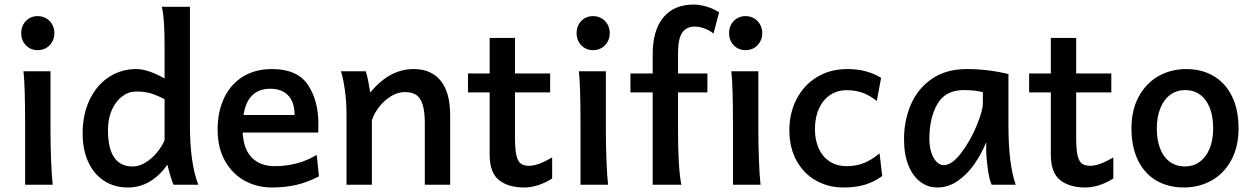

<svg xmlns="http://www.w3.org/2000/svg" viewBox="-20 -811 5503 843"><path d="M201.7 -231.9Q201.7 -178.2 204.3 -107.2Q207 -36.1 211.4 0H90.3V-258.8Q90.3 -439 83 -498H201.7ZM145.5 -740.2Q166.5 -740.2 183.1 -730.5Q199.7 -720.7 209.2 -703.6Q218.8 -686.5 218.8 -665.5Q218.8 -644.5 209.2 -627.4Q199.7 -610.4 183.1 -600.6Q166.5 -590.8 145.5 -590.8Q114.3 -590.8 93.8 -612.1Q73.2 -633.3 73.2 -665.5Q73.2 -697.8 93.8 -719Q114.3 -740.2 145.5 -740.2Z M850.6 0H741.7Q736.3 -12.2 728.8 -36.9Q721.2 -61.5 714.8 -87.9Q680.7 -39.1 637 -13.4Q593.3 12.2 541.5 12.2Q481.9 12.2 437 -17.1Q392.1 -46.4 367.4 -100.1Q342.8 -153.8 342.8 -224.6Q342.8 -309.1 373.8 -373.5Q404.8 -438 458.5 -472.9Q512.2 -507.8 578.1 -507.8Q606 -507.8 638.9 -496.1Q671.9 -484.4 702.6 -466.3V-603Q702.6 -665 700 -708.5Q697.3 -752 690.4 -781.2H814V-258.8Q814 -95.2 850.6 0ZM578.1 -409.2Q545.4 -409.2 517.1 -388.4Q488.8 -367.7 471.4 -329.1Q454.1 -290.5 454.1 -239.3Q454.1 -160.2 481 -120.1Q507.8 -80.1 563 -80.1Q589.8 -80.1 617.4 -96.4Q645 -112.8 667.5 -139.4Q689.9 -166 702.6 -195.3V-375.5Q667 -394 639.9 -401.6Q612.8 -409.2 578.1 -409.2Z M1045.4 -229Q1049.3 -155.3 1086.2 -118.4Q1123 -81.5 1186 -81.5Q1235.8 -81.5 1281.5 -93.3Q1327.1 -105 1370.6 -130.9L1380.4 -36.6Q1329.1 -10.3 1280.3 1Q1231.4 12.2 1173.8 12.2Q1108.9 12.2 1054.7 -17.3Q1000.5 -46.9 968 -104.2Q935.5 -161.6 935.5 -241.7Q935.5 -321.8 964.6 -382.1Q993.7 -442.4 1047.4 -475.1Q1101.1 -507.8 1173.8 -507.8Q1285.2 -507.8 1331.5 -439Q1377.9 -370.1 1377.9 -268.1Q1377.9 -238.3 1377.4 -229ZM1273.4 -306.2Q1273.4 -362.8 1245.1 -392.1Q1216.8 -421.4 1167 -421.4Q1066.9 -421.4 1049.3 -306.2Z M1845.2 -268.6Q1845.2 -321.8 1835.7 -351.8Q1826.2 -381.8 1807.4 -394.3Q1788.6 -406.7 1757.3 -406.7Q1726.6 -406.7 1697 -388.7Q1667.5 -370.6 1645 -342Q1622.6 -313.5 1612.8 -283.2V0H1501.5V-300.3Q1501.5 -365.2 1494.1 -416.3Q1486.8 -467.3 1477.1 -498H1585.9Q1590.8 -484.9 1596.4 -456.5Q1602.1 -428.2 1605.5 -405.3Q1651.4 -459 1697.8 -483.4Q1744.1 -507.8 1796.4 -507.8Q1873.5 -507.8 1915 -456.3Q1956.5 -404.8 1956.5 -305.2V0H1845.2Z M2281.2 12.2Q2211.4 12.2 2170.7 -20.5Q2129.9 -53.2 2129.9 -131.8V-405.3H2034.7V-488.3H2129.9V-644.5H2241.2V-488.3H2395.5V-405.3H2241.2V-206.1Q2241.2 -154.3 2247.6 -127.9Q2253.9 -101.6 2267.1 -92.3Q2280.3 -83 2303.7 -83Q2341.3 -83 2404.3 -119.6V-27.3Q2372.1 -6.8 2340.6 2.7Q2309.1 12.2 2281.2 12.2Z M2640.1 -231.9Q2640.1 -178.2 2642.8 -107.2Q2645.5 -36.1 2649.9 0H2528.8V-258.8Q2528.8 -439 2521.5 -498H2640.1ZM2584 -740.2Q2605 -740.2 2621.6 -730.5Q2638.2 -720.7 2647.7 -703.6Q2657.2 -686.5 2657.2 -665.5Q2657.2 -644.5 2647.7 -627.4Q2638.2 -610.4 2621.6 -600.6Q2605 -590.8 2584 -590.8Q2552.7 -590.8 2532.2 -612.1Q2511.7 -633.3 2511.7 -665.5Q2511.7 -697.8 2532.2 -719Q2552.7 -740.2 2584 -740.2Z M3025.4 -791Q3052.7 -791 3083.7 -781.5Q3114.7 -772 3137.2 -756.8L3112.8 -663.6Q3095.7 -677.7 3073 -686Q3050.3 -694.3 3030.3 -694.3Q2993.2 -694.3 2975.1 -667.2Q2957 -640.1 2957 -579.6V-488.3H3085.9V-405.3H2957V-241.2Q2957 -69.8 2971.7 0H2845.7V-405.3H2748V-488.3H2845.7V-571.3Q2845.7 -678.7 2892.8 -734.9Q2939.9 -791 3025.4 -791Z M3309.6 -231.9Q3309.6 -178.2 3312.3 -107.2Q3314.9 -36.1 3319.3 0H3198.2V-258.8Q3198.2 -439 3190.9 -498H3309.6ZM3253.4 -740.2Q3274.4 -740.2 3291 -730.5Q3307.6 -720.7 3317.1 -703.6Q3326.7 -686.5 3326.7 -665.5Q3326.7 -644.5 3317.1 -627.4Q3307.6 -610.4 3291 -600.6Q3274.4 -590.8 3253.4 -590.8Q3222.2 -590.8 3201.7 -612.1Q3181.2 -633.3 3181.2 -665.5Q3181.2 -697.8 3201.7 -719Q3222.2 -740.2 3253.4 -740.2Z M3683.1 12.2Q3617.2 12.2 3563 -18.1Q3508.8 -48.3 3477.3 -105.5Q3445.8 -162.6 3445.8 -239.3Q3445.8 -314.5 3477.3 -375.7Q3508.8 -437 3566.7 -472.4Q3624.5 -507.8 3700.2 -507.8Q3786.1 -507.8 3848.6 -469.2L3829.6 -367.7Q3799.3 -392.1 3767.6 -403.6Q3735.8 -415 3697.3 -415Q3656.7 -415 3625.2 -394.3Q3593.8 -373.5 3575.9 -334.7Q3558.1 -295.9 3558.1 -244.1Q3558.1 -195.8 3574.7 -159.2Q3591.3 -122.6 3622.8 -102.1Q3654.3 -81.5 3697.3 -81.5Q3739.7 -81.5 3773.9 -95.5Q3808.1 -109.4 3841.8 -137.7L3853.5 -38.1Q3817.9 -12.2 3777.6 0Q3737.3 12.2 3683.1 12.2Z M4310.1 -152.8V-187Q4289.6 -135.7 4258.3 -90.8Q4227.1 -45.9 4185.3 -16.8Q4143.6 12.2 4095.7 12.2Q4054.2 12.2 4021 -12.5Q3987.8 -37.1 3968.5 -85.2Q3949.2 -133.3 3949.2 -200.2Q3949.2 -281.7 3979.2 -351.8Q4009.3 -421.9 4071.5 -464.8Q4133.8 -507.8 4225.1 -507.8Q4317.4 -507.8 4407.7 -485.8V-258.8Q4407.7 -91.3 4439.5 0H4334Q4324.2 -19 4317.1 -69.1Q4310.1 -119.1 4310.1 -152.8ZM4211.9 -415.5Q4131.3 -415.5 4095.9 -354.7Q4060.5 -293.9 4060.5 -200.2Q4060.5 -167.5 4069.1 -141.4Q4077.6 -115.2 4092 -100.6Q4106.4 -85.9 4123.5 -85.9Q4159.2 -85.9 4199.2 -138.2Q4239.3 -190.4 4267.3 -257.6Q4295.4 -324.7 4295.4 -357.9V-406.2Q4279.3 -410.2 4260.7 -412.8Q4242.2 -415.5 4211.9 -415.5Z M4745.1 12.2Q4675.3 12.2 4634.5 -20.5Q4593.8 -53.2 4593.8 -131.8V-405.3H4498.5V-488.3H4593.8V-644.5H4705.1V-488.3H4859.4V-405.3H4705.1V-206.1Q4705.1 -154.3 4711.4 -127.9Q4717.8 -101.6 4731 -92.3Q4744.1 -83 4767.6 -83Q4805.2 -83 4868.2 -119.6V-27.3Q4835.9 -6.8 4804.4 2.7Q4772.9 12.2 4745.1 12.2Z M5188 -507.8Q5256.3 -507.8 5308.3 -477.3Q5360.4 -446.8 5389.2 -388.2Q5418 -329.6 5418 -247.1Q5418 -166 5385.7 -107.2Q5353.5 -48.3 5298.8 -18.1Q5244.1 12.2 5178.2 12.2Q5109.9 12.2 5057.9 -17.8Q5005.9 -47.9 4976.8 -106.4Q4947.8 -165 4947.8 -247.1Q4947.8 -328.1 4980 -387.2Q5012.2 -446.3 5066.9 -477.1Q5121.6 -507.8 5188 -507.8ZM5183.1 -80.1Q5218.8 -80.1 5246.8 -100.1Q5274.9 -120.1 5290.8 -158Q5306.6 -195.8 5306.6 -247.1Q5306.6 -299.3 5291.7 -337.2Q5276.9 -375 5249 -395.3Q5221.2 -415.5 5183.1 -415.5Q5147 -415.5 5118.9 -395.3Q5090.8 -375 5075 -336.7Q5059.1 -298.3 5059.1 -247.1Q5059.1 -195.3 5074 -157.7Q5088.9 -120.1 5116.9 -100.1Q5145 -80.1 5183.1 -80.1Z"/></svg>

Font: Lesson One Medium
Style: Regular
Weight: 500
Designer: But Ko, Victor Gaultney, Annie Olsen, Julie Remington, Don Collingsworth, Eric Hays, Becca Hirsbrunner
Version: Version 1.100